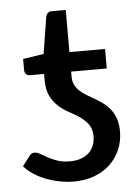

<svg xmlns="http://www.w3.org/2000/svg" viewBox="-50 -710 547 760"><g transform="rotate(-5 223.0 -330.0)"><path d="M240 -404.5Q240 -385 247.5 -371.2Q255 -357.5 267 -346.5Q279 -335.5 294.5 -326.8Q310 -318 326 -308.5Q342 -299 357.5 -287.5Q373 -276 385 -260.5Q397 -245 404.5 -223.8Q412 -202.5 412 -173.5Q412 -133.5 397.5 -100.2Q383 -67 357 -42.5Q331 -18 294.2 -4.5Q257.5 9 213.5 9Q185.5 9 157.2 3.5Q129 -2 103 -12Q77 -22 54.8 -36.5Q32.5 -51 17.5 -69L48 -108.5Q55 -118.5 68 -118.5Q78 -118.5 90.2 -111.2Q102.5 -104 118.5 -95.2Q134.5 -86.5 155.5 -79.2Q176.5 -72 204 -72Q228.5 -72 247.5 -78.5Q266.5 -85 279.5 -97Q292.5 -109 299.2 -125.8Q306 -142.5 306 -162.5Q306 -191.5 293 -209.5Q280 -227.5 260.8 -241Q241.5 -254.5 219 -266.2Q196.5 -278 177.2 -295Q158 -312 145.2 -337Q132.5 -362 132.5 -401.5V-425.5H76.5Q67.5 -425.5 61.2 -431.2Q55 -437 55 -448.5V-492L137.5 -504.5L161 -651.5Q163 -660 169 -665.2Q175 -670.5 185 -670.5H240V-503H381.5V-425.5H240Z"/></g></svg>

Font: Lato SemiBold
Style: Regular
Weight: 600
Designer: Lukasz Dziedzic with Adam Twardoch and Botio Nikoltchev
Foundry: tyPoland Lukasz Dziedzic
Version: Version 2.015; 2015-08-06; http://www.latofonts.com/